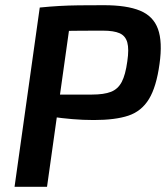

<svg xmlns="http://www.w3.org/2000/svg" viewBox="-20 -719 644 739"><path d="M380 -699Q468 -699 519 -678Q570 -657 588 -607.5Q606 -558 594 -473Q582 -385 553.5 -338Q525 -291 474.5 -274Q424 -257 341 -257Q299 -257 258.5 -260.5Q218 -264 183.5 -269Q149 -274 124 -279.5Q99 -285 90 -290L96 -355Q153 -355 214.5 -355Q276 -355 334 -355Q380 -355 407 -365.5Q434 -376 448.5 -403.5Q463 -431 470 -483Q477 -530 470 -555.5Q463 -581 440.5 -591Q418 -601 376 -601Q288 -601 224.5 -600Q161 -599 139 -596L133 -690Q173 -694 208 -696Q243 -698 283 -698.5Q323 -699 380 -699ZM258 -690 161 0H36L133 -690Z"/></svg>

Font: Exo 2 SemiBold
Style: Italic
Weight: 600
Italic angle: -8°
Designer: Natanael Gama
Foundry: Natanael Gama
Version: Version 2.010